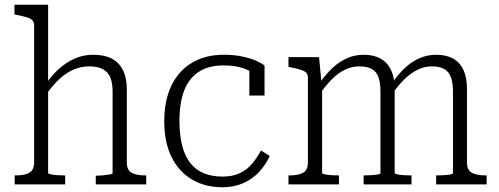

<svg xmlns="http://www.w3.org/2000/svg" viewBox="-20 -778 2104 810"><path d="M183 -758V-48Q183 -45 194.5 -42.5Q206 -40 222 -39Q238 -38 251 -38H255V0H42V-38H46Q70 -38 87.5 -42.5Q105 -47 114.5 -59Q124 -71 124 -93V-670Q124 -685 116 -693Q108 -701 92 -705.5Q76 -710 51 -715L41 -717V-758ZM597 0H384V-37H387Q400 -37 416 -38.5Q432 -40 443.5 -42Q455 -44 455 -47V-392Q455 -428 445.5 -451Q436 -474 414.5 -486Q393 -498 356 -498Q322 -498 290.5 -484.5Q259 -471 230.5 -444.5Q202 -418 175 -380L172 -421Q200 -463 232 -490.5Q264 -518 299 -532.5Q334 -547 373 -547Q420 -547 451 -531Q482 -515 498.5 -482.5Q515 -450 515 -401V-93Q515 -60 535.5 -49Q556 -38 592 -38H597Z M919 -33Q963 -33 994 -48.5Q1025 -64 1045.5 -89.5Q1066 -115 1081 -143L1118 -120Q1100 -81 1072 -51.5Q1044 -22 1005.5 -5Q967 12 918 12Q845 12 789.5 -21Q734 -54 703.5 -116Q673 -178 673 -267Q673 -354 703 -416.5Q733 -479 789.5 -513Q846 -547 924 -547Q972 -547 1007.5 -538.5Q1043 -530 1065.5 -519.5Q1088 -509 1096 -501V-375H1032V-492Q1041 -490 1048.5 -486.5Q1056 -483 1060 -478Q1064 -473 1065 -467.5Q1066 -462 1064 -457Q1045 -476 1009.5 -489Q974 -502 924 -502Q860 -502 818.5 -475Q777 -448 757 -396Q737 -344 737 -267Q737 -208 748.5 -163.5Q760 -119 783 -90Q806 -61 840 -47Q874 -33 919 -33Z M1197 0V-38H1202Q1238 -38 1258.5 -49Q1279 -60 1279 -93V-449Q1279 -464 1271.5 -471.5Q1264 -479 1247.5 -484Q1231 -489 1207 -494L1197 -496V-537H1326L1337 -421L1339 -416V-48Q1339 -45 1350.5 -42.5Q1362 -40 1377.5 -39Q1393 -38 1406 -38H1410V0ZM1716 0H1514V-38H1518Q1531 -38 1547 -39Q1563 -40 1574 -42Q1585 -44 1585 -47V-393Q1585 -428 1577 -451.5Q1569 -475 1549.5 -486.5Q1530 -498 1496 -498Q1465 -498 1436.5 -484.5Q1408 -471 1382 -445.5Q1356 -420 1330 -383L1328 -427Q1355 -466 1384 -492.5Q1413 -519 1445.5 -533Q1478 -547 1515 -547Q1557 -547 1586 -530.5Q1615 -514 1630 -482Q1645 -450 1645 -403V-48Q1645 -45 1656 -42.5Q1667 -40 1683 -39Q1699 -38 1713 -38H1716ZM2033 0H1820V-38H1824Q1837 -38 1852.5 -39Q1868 -40 1879.5 -42Q1891 -44 1891 -48V-393Q1891 -428 1882.5 -451.5Q1874 -475 1854.5 -486.5Q1835 -498 1802 -498Q1771 -498 1742 -484Q1713 -470 1686.5 -444Q1660 -418 1634 -381L1632 -424Q1659 -464 1688.5 -491.5Q1718 -519 1751 -533Q1784 -547 1820 -547Q1863 -547 1892 -530.5Q1921 -514 1935.5 -482Q1950 -450 1950 -403V-93Q1950 -60 1971 -49Q1992 -38 2028 -38H2033Z"/></svg>

Font: Roboto Serif SemiCondensed ExtraLight
Style: Regular
Weight: 250
Width: 4
Designer: Greg Gazdowicz
Foundry: Commercial Type
Version: Version 1.007